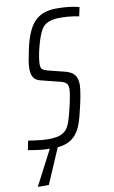

<svg xmlns="http://www.w3.org/2000/svg" viewBox="-109 -746 583 986"><g transform="rotate(-10 182.5 -253.0)"><path d="M117 8Q97 8 73 6.5Q49 5 26.5 1.5Q4 -2 -12 -5L-2 -53Q14 -51 32.5 -48Q51 -45 69.5 -43.5Q88 -42 102 -42Q124 -42 145 -45.5Q166 -49 183.5 -61Q201 -73 211 -97Q215 -105 220.5 -122.5Q226 -140 231.5 -162Q237 -184 242 -206.5Q247 -229 250 -248.5Q253 -268 253 -278Q253 -294 247.5 -302.5Q242 -311 231 -316Q220 -321 200 -325L113 -347Q89 -353 78.5 -369.5Q68 -386 68 -416Q68 -434 72 -457.5Q76 -481 82 -509Q92 -557 106 -592Q120 -627 140 -650Q160 -673 189 -684.5Q218 -696 258 -696Q286 -696 309.5 -694Q333 -692 351 -688.5Q369 -685 377 -682L367 -636Q358 -638 341.5 -640.5Q325 -643 306.5 -644.5Q288 -646 271 -646Q246 -646 227.5 -642Q209 -638 196 -630Q183 -622 175 -610Q163 -593 154 -567.5Q145 -542 138 -514.5Q131 -487 127.5 -464Q124 -441 124 -430Q124 -409 132.5 -402Q141 -395 160 -390L240 -370Q260 -366 275.5 -357.5Q291 -349 300 -333Q309 -317 309 -287Q309 -278 307 -263.5Q305 -249 301 -226.5Q297 -204 289 -171Q279 -124 266.5 -90Q254 -56 234.5 -34.5Q215 -13 187 -2.5Q159 8 117 8ZM7 190 8 185 113 -17H151L150 -12L63 190Z"/></g></svg>

Font: Saira ExtraCondensed Light
Style: Italic
Weight: 300
Width: 2
Italic angle: -12°
Designer: Hector Gatti with collaboration of the Omnibus-Type team
Foundry: Omnibus-Type
Version: Version 1.101